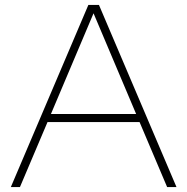

<svg xmlns="http://www.w3.org/2000/svg" viewBox="-20 -760 761 780"><path d="M24 0 339 -740H382L697 0H659L547 -264H173L61 0ZM187 -297H533L360 -706Z"/></svg>

Font: Encode Sans Expanded Thin
Style: Regular
Weight: 100
Width: 7
Designer: Multiple Designers
Foundry: Impallari Type
Version: Version 3.000; ttfautohint (v1.8.3) -l 8 -r 50 -G 200 -x 14 